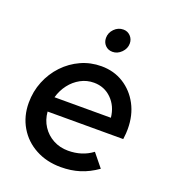

<svg xmlns="http://www.w3.org/2000/svg" viewBox="-134 -822 831 932"><g transform="rotate(20 281.5 -356.0)"><path d="M285.3 9.7Q212.3 9.7 155.2 -21.2Q98 -52 65.7 -106.8Q33.3 -161.7 33.3 -231.3Q33.3 -290 54.5 -342.2Q75.7 -394.3 113.3 -434Q151 -473.7 200.2 -496Q249.3 -518.3 305.3 -518.3Q370 -518.3 420.3 -486.7Q470.7 -455 499.7 -400.5Q528.7 -346 528.7 -275.3Q528.7 -265 528 -252.7Q527.3 -240.3 524.7 -222H134Q137.3 -180 158.7 -147.3Q180 -114.7 214.5 -96Q249 -77.3 291.7 -77.3Q364 -77.3 416.7 -117L471.7 -49.3Q427.7 -18.3 382.8 -4.3Q338 9.7 285.3 9.7ZM141.7 -298.7H433Q427 -356.7 389.7 -393.7Q352.3 -430.7 298.3 -430.7Q261.7 -430.7 230 -413.5Q198.3 -396.3 175.5 -366.7Q152.7 -337 141.7 -298.7ZM330.4 -602Q307.3 -602 292.7 -617.2Q278 -632.3 278 -655.3Q278 -682 297.7 -702Q317.3 -722 344.3 -722Q366 -722 381 -706.5Q396 -691 396 -668.5Q396 -642.3 376 -622.2Q355.9 -602 330.4 -602Z"/></g></svg>

Font: Red Hat Display VF
Style: Italic
Weight: 300
Italic angle: -12°
Designer: Pentagram, MCKL
Foundry: Pentagram, MCKL
Version: Version 1.010